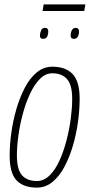

<svg xmlns="http://www.w3.org/2000/svg" viewBox="-20 -845 416 875"><path d="M148 10Q87 10 55.5 -23Q24 -56 24 -136Q24 -184 31.5 -239Q39 -294 54.5 -347.5Q70 -401 93 -445Q116 -489 147.5 -515Q179 -541 219 -541Q279 -541 311 -507.5Q343 -474 343 -395Q343 -346 335.5 -290.5Q328 -235 312.5 -182Q297 -129 274 -85.5Q251 -42 219.5 -16Q188 10 148 10ZM148 -20Q180 -20 206 -45.5Q232 -71 251 -113Q270 -155 283 -205Q296 -255 302.5 -304.5Q309 -354 309 -394Q309 -458 285.5 -484.5Q262 -511 219 -511Q187 -511 161.5 -485Q136 -459 116.5 -417Q97 -375 83.5 -324.5Q70 -274 63.5 -225Q57 -176 57 -137Q57 -72 80.5 -46Q104 -20 148 -20ZM317 -668Q301 -668 302 -685Q303 -700 308.5 -709Q314 -718 325 -718Q341 -718 340 -699Q338 -668 317 -668ZM177 -668Q161 -668 162 -685Q163 -698 168 -708Q173 -718 185 -718Q201 -718 200 -699Q198 -668 177 -668ZM174 -795 179 -825H369L364 -795Z"/></svg>

Font: Georama SemiCondensed ExtraLight
Style: Italic
Weight: 200
Width: 4
Italic angle: -9°
Designer: Jean-Baptiste Levee
Foundry: Production Type
Version: Version 1.000